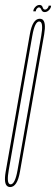

<svg xmlns="http://www.w3.org/2000/svg" viewBox="-47 -754 227 778"><path d="M-6 4Q-12 4 -16.5 1Q-32.5 -9 -24 -58Q-13.5 -120 25 -337Q63 -553 74 -615.5Q85 -678 114 -678Q120 -678 124.5 -675.5Q140.5 -665 132 -615Q121 -552 83 -337Q44.5 -120 33.8 -58Q23 4 -6 4ZM-4 -7Q14 -7 24.2 -65Q34.5 -123 72 -337Q109.5 -550 120 -608.5Q129 -660 116 -666Q114 -667 112 -667Q94 -667 83.8 -608.5Q73.5 -550 36 -337Q-1.5 -123 -11.5 -65Q-20.5 -14 -8 -8Q-6 -7 -4 -7ZM134 -705Q124.5 -705 120.8 -714.5Q117 -724 111 -724Q106.5 -724 102.2 -719Q98 -714 98 -708H88Q88 -717 95.8 -725.5Q103.5 -734 113 -734Q123 -734 125.8 -724.5Q128.5 -715 136 -715Q140.5 -715 145.2 -720Q150 -725 150 -731H160Q160 -722 152 -713.5Q144 -705 134 -705Z"/></svg>

Font: Anybody UltraCondensed Thin
Style: Italic
Weight: 100
Width: 1
Italic angle: -10°
Designer: Tyler Finck
Foundry: Etcetera Type Company
Version: Version 1.010; ttfautohint (v1.8.3) -l 8 -r 50 -G 200 -x 14 